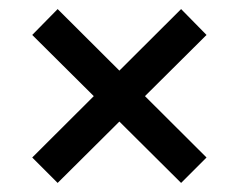

<svg xmlns="http://www.w3.org/2000/svg" viewBox="-20 -522 526 423"><path d="M107 -119 51 -175 379 -502 435 -445ZM379 -119 51 -445 107 -502 435 -175Z"/></svg>

Font: Bricolage Grotesque 96pt ExtraBold 96pt
Style: Regular
Weight: 400
Version: Version 1.001;gftools[0.9.33.dev8+g029e19f]